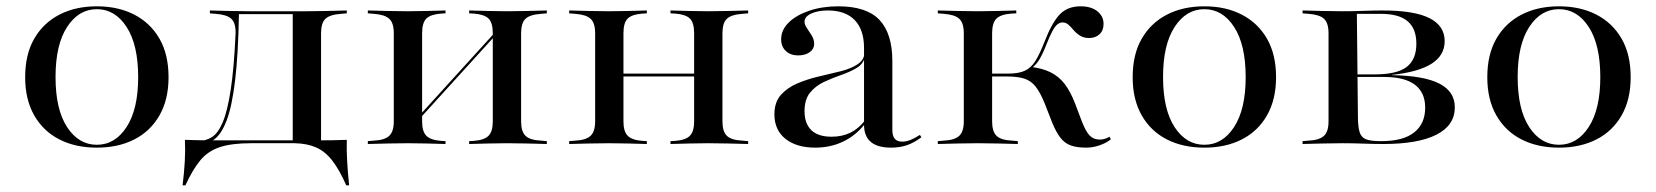

<svg xmlns="http://www.w3.org/2000/svg" viewBox="-20 -447 5140 596"><path d="M280.6 11.3Q214.5 11.3 164.5 -14.1Q114.5 -39.5 86.3 -88.7Q58.1 -137.9 58.1 -207.3Q58.1 -278.2 86.3 -327Q114.5 -375.8 164.5 -401.6Q214.5 -427.4 280.6 -427.4Q346.8 -427.4 396.8 -401.6Q446.8 -375.8 475 -327Q503.2 -278.2 503.2 -207.3Q503.2 -137.9 475 -88.7Q446.8 -39.5 396.8 -14.1Q346.8 11.3 280.6 11.3ZM280.6 2.4Q337.1 2.4 373 -52.8Q408.9 -108.1 408.9 -207.3Q408.9 -308.1 373 -363.3Q337.1 -418.5 280.6 -418.5Q224.2 -418.5 188.3 -363.3Q152.4 -308.1 152.4 -208.1Q152.4 -107.3 188.3 -52.4Q224.2 2.4 280.6 2.4Z M758.9 -2.4Q699.2 -2.4 662.5 9.7Q625.8 21.8 602 50.4Q578.2 79 555.6 128.2H546.8Q551.6 89.5 553.6 54.4Q555.6 19.4 554 -12.9Q575.8 -12.1 598 -11.7Q620.2 -11.3 642.7 -11.3H758.9H913.7V-2.4ZM594.4 1.6 596 -8.9Q619.4 -9.7 638.3 -21.8Q657.3 -33.9 671.8 -68.5Q686.3 -103.2 696.4 -169.8Q706.5 -236.3 711.3 -343.5Q712.1 -375.8 698 -388.7Q683.9 -401.6 650 -404L631.5 -405.6V-414.5Q665.3 -413.7 694 -412.9Q722.6 -412.1 755.6 -412.1H757.3H932.3Q964.5 -412.1 993.5 -412.9Q1022.6 -413.7 1056.5 -414.5V-405.6L1037.9 -404Q1004 -401.6 990.3 -388.7Q976.6 -375.8 976.6 -343.5V-207.3H888.7V-405.6L891.1 -403.2H718.5L721.8 -404.8Q719.4 -276.6 709.7 -196.4Q700 -116.1 683.5 -73Q666.9 -29.8 644.8 -14.1Q622.6 1.6 594.4 1.6ZM888.7 -2.4V-207.3H976.6V-2.4ZM888.7 -2.4 889.5 -10.5 958.9 -11.3H895.2H969.4Q991.1 -11.3 1012.9 -11.7Q1034.7 -12.1 1056.5 -12.9Q1055.6 19.4 1057.7 54.4Q1059.7 89.5 1063.7 128.2H1054.8Q1033.1 79 1010.9 50.8Q988.7 22.6 960.9 10.5Q933.1 -1.6 895.2 -2.4Z M1553.2 -2.4Q1523.4 -2.4 1496.4 -1.6Q1469.4 -0.8 1436.3 0V-8.9L1450.8 -9.7Q1483.1 -12.1 1496.4 -25.4Q1509.7 -38.7 1509.7 -70.2V-207.3H1597.6V-70.2Q1597.6 -38.7 1611.3 -25.4Q1625 -12.1 1658.9 -10.5L1677.4 -8.9V0Q1643.5 -0.8 1614.9 -1.6Q1586.3 -2.4 1553.2 -2.4ZM1246 -2.4Q1213.7 -2.4 1185.1 -1.6Q1156.5 -0.8 1121.8 0V-8.9L1141.1 -10.5Q1174.2 -12.1 1188.3 -25.4Q1202.4 -38.7 1202.4 -70.2V-343.5Q1202.4 -375.8 1188.3 -388.7Q1174.2 -401.6 1141.1 -404L1121.8 -405.6V-414.5Q1156.5 -413.7 1185.1 -412.9Q1213.7 -412.1 1246 -412.1Q1276.6 -412.1 1303.6 -412.9Q1330.6 -413.7 1362.9 -414.5V-405.6L1349.2 -404.8Q1316.9 -402.4 1303.6 -389.5Q1290.3 -376.6 1290.3 -343.5V-70.2Q1290.3 -38.7 1303.6 -25.4Q1316.9 -12.1 1349.2 -9.7L1362.9 -8.9V0Q1330.6 -0.8 1303.6 -1.6Q1276.6 -2.4 1246 -2.4ZM1509.7 -207.3V-343.5Q1509.7 -376.6 1496.4 -389.5Q1483.1 -402.4 1450.8 -404.8L1436.3 -405.6V-414.5Q1469.4 -413.7 1496.4 -412.9Q1523.4 -412.1 1553.2 -412.1Q1586.3 -412.1 1614.9 -412.9Q1643.5 -413.7 1677.4 -414.5V-405.6L1658.9 -404Q1625 -401.6 1611.3 -388.7Q1597.6 -375.8 1597.6 -343.5V-207.3ZM1250.8 -43.5 1249.2 -52.4 1540.3 -372.6 1541.9 -363.7Z M2178.2 -2.4Q2148.4 -2.4 2121.4 -1.6Q2094.4 -0.8 2061.3 0V-8.9L2075.8 -9.7Q2108.1 -12.1 2121.4 -25.4Q2134.7 -38.7 2134.7 -70.2V-207.3H2222.6V-70.2Q2222.6 -38.7 2236.3 -25.4Q2250 -12.1 2283.9 -10.5L2302.4 -8.9V0Q2268.5 -0.8 2239.9 -1.6Q2211.3 -2.4 2178.2 -2.4ZM1871 -2.4Q1838.7 -2.4 1810.1 -1.6Q1781.5 -0.8 1746.8 0V-8.9L1766.1 -10.5Q1799.2 -12.1 1813.3 -25.4Q1827.4 -38.7 1827.4 -70.2V-343.5Q1827.4 -375.8 1813.3 -388.7Q1799.2 -401.6 1766.1 -404L1746.8 -405.6V-414.5Q1781.5 -413.7 1810.1 -412.9Q1838.7 -412.1 1871 -412.1Q1901.6 -412.1 1928.6 -412.9Q1955.6 -413.7 1987.9 -414.5V-405.6L1974.2 -404.8Q1941.9 -402.4 1928.6 -389.5Q1915.3 -376.6 1915.3 -343.5V-70.2Q1915.3 -38.7 1928.6 -25.4Q1941.9 -12.1 1974.2 -9.7L1987.9 -8.9V0Q1955.6 -0.8 1928.6 -1.6Q1901.6 -2.4 1871 -2.4ZM2134.7 -207.3V-343.5Q2134.7 -376.6 2121.4 -389.5Q2108.1 -402.4 2075.8 -404.8L2061.3 -405.6V-414.5Q2094.4 -413.7 2121.4 -412.9Q2148.4 -412.1 2178.2 -412.1Q2211.3 -412.1 2239.9 -412.9Q2268.5 -413.7 2302.4 -414.5V-405.6L2283.9 -404Q2250 -401.6 2236.3 -388.7Q2222.6 -375.8 2222.6 -343.5V-207.3ZM1884.7 -209.7V-218.5H2166.1V-209.7Z M2662.1 -207.3V-298.4Q2662.1 -354.8 2633.1 -384.7Q2604 -414.5 2550 -414.5Q2518.5 -414.5 2498 -404.8Q2477.4 -395.2 2477.4 -379.8Q2477.4 -370.2 2485.1 -359.3Q2492.7 -348.4 2500 -336.3Q2507.3 -324.2 2507.3 -310.5Q2507.3 -295.2 2493.5 -285.1Q2479.8 -275 2457.3 -275Q2433.9 -275 2419.4 -288.7Q2404.8 -302.4 2404.8 -325Q2404.8 -354 2428.2 -377Q2451.6 -400 2491.9 -413.7Q2532.3 -427.4 2582.3 -427.4Q2670.2 -427.4 2710.1 -385.1Q2750 -342.7 2750 -257.3V-207.3ZM2510.5 11.3Q2452.4 11.3 2418.1 -16.1Q2383.9 -43.5 2383.9 -91.9Q2383.9 -129.8 2404 -152.4Q2424.2 -175 2455.6 -188.3Q2487.1 -201.6 2522.2 -209.7Q2557.3 -217.7 2589.5 -225.8Q2621.8 -233.9 2642.3 -247.6Q2662.9 -261.3 2663.7 -283.9L2664.5 -268.5Q2658.9 -247.6 2638.3 -235.5Q2617.7 -223.4 2590.7 -214.1Q2563.7 -204.8 2537.9 -192.7Q2512.1 -180.6 2494.8 -159.7Q2477.4 -138.7 2477.4 -101.6Q2477.4 -63.7 2498.4 -43.1Q2519.4 -22.6 2561.3 -22.6Q2593.5 -22.6 2619 -34.7Q2644.4 -46.8 2665.3 -73.4V-62.9Q2637.1 -26.6 2597.6 -7.7Q2558.1 11.3 2510.5 11.3ZM2750 -43.5Q2750 -25 2757.7 -16.1Q2765.3 -7.3 2780.6 -7.3Q2792.7 -7.3 2806 -12.5Q2819.4 -17.7 2835.5 -28.2L2840.3 -21Q2817.7 -4 2795.6 3.6Q2773.4 11.3 2746 11.3Q2704 11.3 2683.1 -6.5Q2662.1 -24.2 2662.1 -59.7V-207.3H2750Z M2971.8 -207.3V-343.5Q2971.8 -375.8 2957.7 -388.7Q2943.5 -401.6 2910.5 -404L2891.1 -405.6V-414.5Q2925.8 -413.7 2954.4 -412.9Q2983.1 -412.1 3015.3 -412.1Q3046 -412.1 3073.8 -412.9Q3101.6 -413.7 3134.7 -414.5V-405.6L3119.4 -404.8Q3086.3 -402.4 3073 -389.1Q3059.7 -375.8 3059.7 -343.5V-207.3ZM3015.3 -2.4Q2983.1 -2.4 2954.4 -1.6Q2925.8 -0.8 2891.1 0V-8.9L2910.5 -10.5Q2943.5 -12.1 2957.7 -25.4Q2971.8 -38.7 2971.8 -70.2V-207.3H3059.7V-70.2Q3059.7 -38.7 3073.4 -25.4Q3087.1 -12.1 3121 -10.5L3139.5 -8.9V0Q3105.6 -0.8 3076.6 -1.6Q3047.6 -2.4 3015.3 -2.4ZM3351.6 11.3Q3322.6 11.3 3303.6 4.4Q3284.7 -2.4 3271.4 -19.8Q3258.1 -37.1 3246 -66.9L3222.6 -126.6Q3208.9 -160.5 3194.4 -178.6Q3179.8 -196.8 3158.9 -203.2Q3137.9 -209.7 3103.2 -209.7H3053.2V-218.5H3108.9Q3141.9 -218.5 3161.3 -227.4Q3180.6 -236.3 3194 -257.7Q3207.3 -279 3221.8 -316.1Q3245.2 -376.6 3269.4 -402Q3293.5 -427.4 3334.7 -427.4Q3366.9 -427.4 3386.3 -412.1Q3405.6 -396.8 3405.6 -372.6Q3405.6 -352.4 3393.1 -340.7Q3380.6 -329 3360.5 -329Q3344.4 -329 3332.7 -336.3Q3321 -343.5 3312.9 -353.2Q3304.8 -362.9 3296.8 -370.2Q3288.7 -377.4 3278.2 -377.4Q3270.2 -377.4 3262.5 -371.4Q3254.8 -365.3 3246.8 -350.4Q3238.7 -335.5 3228.2 -308.9Q3217.7 -281.5 3206.9 -263.3Q3196 -245.2 3182.3 -235.5L3177.4 -239.5Q3215.3 -235.5 3241.1 -222.6Q3266.9 -209.7 3284.7 -186.7Q3302.4 -163.7 3316.9 -126.6L3337.9 -71Q3350.8 -37.9 3362.9 -25.8Q3375 -13.7 3394.4 -13.7Q3408.9 -13.7 3424.2 -22.6L3428.2 -14.5Q3414.5 -3.2 3393.5 4Q3372.6 11.3 3351.6 11.3Z M3718.5 11.3Q3652.4 11.3 3602.4 -14.1Q3552.4 -39.5 3524.2 -88.7Q3496 -137.9 3496 -207.3Q3496 -278.2 3524.2 -327Q3552.4 -375.8 3602.4 -401.6Q3652.4 -427.4 3718.5 -427.4Q3784.7 -427.4 3834.7 -401.6Q3884.7 -375.8 3912.9 -327Q3941.1 -278.2 3941.1 -207.3Q3941.1 -137.9 3912.9 -88.7Q3884.7 -39.5 3834.7 -14.1Q3784.7 11.3 3718.5 11.3ZM3718.5 2.4Q3775 2.4 3810.9 -52.8Q3846.8 -108.1 3846.8 -207.3Q3846.8 -308.1 3810.9 -363.3Q3775 -418.5 3718.5 -418.5Q3662.1 -418.5 3626.2 -363.3Q3590.3 -308.1 3590.3 -208.1Q3590.3 -107.3 3626.2 -52.4Q3662.1 2.4 3718.5 2.4Z M4147.6 -2.4Q4115.3 -2.4 4086.7 -1.6Q4058.1 -0.8 4023.4 0V-8.9L4042.7 -10.5Q4075.8 -12.1 4089.9 -25.4Q4104 -38.7 4104 -70.2V-343.5Q4104 -375.8 4089.9 -388.7Q4075.8 -401.6 4042.7 -404L4023.4 -405.6V-414.5Q4058.1 -413.7 4086.7 -412.9Q4115.3 -412.1 4147.6 -412.1Q4180.6 -412.1 4212.1 -413.3Q4243.5 -414.5 4272.6 -414.5Q4370.2 -414.5 4417.3 -390.7Q4464.5 -366.9 4464.5 -319.4Q4464.5 -275 4423.8 -249.2Q4383.1 -223.4 4300.8 -214.5V-213.7Q4400 -212.1 4448 -187.5Q4496 -162.9 4496 -113.7Q4496 -58.1 4439.1 -29Q4382.3 0 4274.2 0Q4244.4 0 4212.5 -1.2Q4180.6 -2.4 4148.4 -2.4ZM4195.2 -87.1Q4195.2 -54 4200.4 -37.1Q4205.6 -20.2 4220.6 -14.5Q4235.5 -8.9 4265.3 -8.9H4268.5Q4335.5 -8.9 4369.8 -35.9Q4404 -62.9 4404 -112.9Q4404 -159.7 4372.2 -183.9Q4340.3 -208.1 4276.6 -208.1H4163.7V-216.1H4247.6Q4316.1 -216.1 4346.4 -239.1Q4376.6 -262.1 4376.6 -311.3Q4376.6 -358.1 4349.6 -381Q4322.6 -404 4266.9 -404H4189.5L4191.9 -405.6Z M4819.4 11.3Q4753.2 11.3 4703.2 -14.1Q4653.2 -39.5 4625 -88.7Q4596.8 -137.9 4596.8 -207.3Q4596.8 -278.2 4625 -327Q4653.2 -375.8 4703.2 -401.6Q4753.2 -427.4 4819.4 -427.4Q4885.5 -427.4 4935.5 -401.6Q4985.5 -375.8 5013.7 -327Q5041.9 -278.2 5041.9 -207.3Q5041.9 -137.9 5013.7 -88.7Q4985.5 -39.5 4935.5 -14.1Q4885.5 11.3 4819.4 11.3ZM4819.4 2.4Q4875.8 2.4 4911.7 -52.8Q4947.6 -108.1 4947.6 -207.3Q4947.6 -308.1 4911.7 -363.3Q4875.8 -418.5 4819.4 -418.5Q4762.9 -418.5 4727 -363.3Q4691.1 -308.1 4691.1 -208.1Q4691.1 -107.3 4727 -52.4Q4762.9 2.4 4819.4 2.4Z"/></svg>

Font: Playfair 144pt SemiExpanded Medium
Style: Regular
Weight: 500
Width: 6
Designer: Claus Eggers Sørensen
Foundry: Claus Eggers Sørensen
Version: Version 2.203